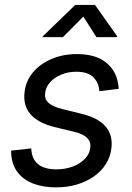

<svg xmlns="http://www.w3.org/2000/svg" viewBox="-20 -770 550 801"><path d="M213.9 11.7Q160.2 11.7 119.1 -3.9Q78.1 -19.5 54.2 -50.3Q30.3 -81.1 26.9 -126Q26.4 -129.9 26.4 -133.8Q26.4 -137.7 26.4 -141.6L110.4 -150.9Q112.3 -106 139.2 -84.7Q166 -63.5 214.8 -63.5Q252.9 -63.5 284.2 -75.4Q315.4 -87.4 334.7 -107.9Q354 -128.4 356.9 -154.3Q359.4 -178.7 343.3 -194.8Q327.1 -210.9 291.5 -219.7L206.5 -240.2Q138.7 -257.3 107.2 -293.5Q75.7 -329.6 82.5 -385.3Q87.4 -432.6 117.9 -468.5Q148.4 -504.4 196 -524.4Q243.7 -544.4 299.8 -544.4Q377.4 -544.4 420.7 -510.5Q463.9 -476.6 472.7 -421.4Q473.6 -416 474.4 -410.6Q475.1 -405.3 475.1 -399.4L394.5 -389.6Q392.6 -423.8 369.9 -447.3Q347.2 -470.7 298.3 -470.7Q264.2 -470.7 235.6 -458.7Q207 -446.8 189 -427Q170.9 -407.2 168.5 -382.3Q165 -356 182.9 -340.3Q200.7 -324.7 242.2 -314.5L321.3 -294.9Q389.6 -278.3 420.4 -242.4Q451.2 -206.5 444.8 -152.8Q440.9 -115.7 421.6 -85.4Q402.3 -55.2 371.1 -33.4Q339.8 -11.7 299.8 0Q259.8 11.7 213.9 11.7ZM242.7 -615.2H157.7L158.2 -618.2L293.9 -749.5H376.5L469.2 -618.2L468.8 -615.2H382.3L327.6 -700.7Z"/></svg>

Font: Inter 20pt
Style: Italic
Weight: 400
Italic angle: -9.3988°
Version: Version 4.001;git-66647c0bb